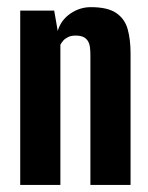

<svg xmlns="http://www.w3.org/2000/svg" viewBox="-20 -525 421 545"><path d="M37.4 0V-495H133.8L143.9 -437.1Q152.6 -467.5 179.3 -486.1Q206.1 -504.7 237.8 -504.7Q285.6 -504.7 309.9 -488.1Q334.2 -471.5 342.4 -442.2Q350.6 -412.9 350.6 -373.4V0H236.6V-366.4Q236.6 -378.2 235.6 -388.4Q234.6 -398.7 230.6 -406.6Q226.5 -414.6 218.1 -419.3Q209.7 -424 194.2 -424Q181.7 -424 172.8 -419.5Q163.9 -415 159 -409.1Q154 -403.2 151.4 -397.8V0Z"/></svg>

Font: Alumni Sans SC Thin
Style: Regular
Weight: 100
Designer: Robert E. Leuschke
Foundry: Robert E. Leuschke
Version: Version 1.018